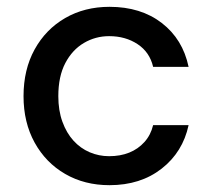

<svg xmlns="http://www.w3.org/2000/svg" viewBox="-20 -531 622 563"><path d="M301 12Q228 12 171 -21Q114 -54 81.5 -113Q49 -172 49 -249Q49 -327 81.5 -386Q114 -445 171 -478Q228 -511 301 -511Q393 -511 454.5 -463.5Q516 -416 533 -335H429Q419 -378 383.5 -401.5Q348 -425 300 -425Q260 -425 226 -405Q192 -385 171.5 -346Q151 -307 151 -249Q151 -207 163 -174Q175 -141 195.5 -118.5Q216 -96 243 -84.5Q270 -73 300 -73Q333 -73 359 -83.5Q385 -94 403.5 -114.5Q422 -135 429 -164H533Q516 -85 454 -36.5Q392 12 301 12Z"/></svg>

Font: DM Sans 20pt Medium
Style: Regular
Weight: 500
Version: Version 4.004;gftools[0.9.30]